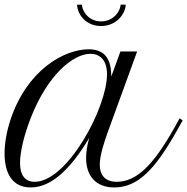

<svg xmlns="http://www.w3.org/2000/svg" viewBox="-48 -801 810 830"><path d="M-2 -285.2C-19 -234.4 -28.3 -182.6 -28.3 -137.2C-28.3 -53.2 4.4 9.3 84.5 9.3C169.9 9.3 252.9 -62.5 337.9 -205.1C328.6 -173.3 324.2 -143.1 324.2 -117.7C324.2 -41 366.2 9.3 445.8 9.3C547.4 9.3 621.6 -67.4 716.3 -235.4L741.7 -280.3L728.5 -289.6L703.6 -244.6C616.2 -90.8 544.4 -15.1 456.5 -15.1C406.7 -15.1 383.3 -43.9 383.3 -88.9C383.3 -129.4 401.9 -186 420.4 -236.8L544.9 -578.6H472.7L433.1 -470.2C433.1 -540.5 409.2 -587.9 335.4 -587.9C228 -587.9 68.8 -497.1 -2 -285.2ZM102.1 -15.1C58.6 -15.1 38.6 -45.9 38.6 -96.7C38.6 -141.6 54.2 -211.9 84.5 -290C158.2 -479.5 269.5 -568.4 342.8 -568.4C378.9 -568.4 414.6 -546.4 414.6 -480C414.6 -334.5 242.7 -15.1 102.1 -15.1ZM473.6 -780.8C471.7 -751.5 442.4 -708.5 389.2 -708.5C335.9 -708.5 307.6 -751 306.2 -780.8H285.2C286.6 -739.7 322.3 -688.5 388.7 -688.5C455.1 -688.5 493.7 -740.2 495.6 -780.8Z"/></svg>

Font: Petit Formal Script
Style: Regular
Weight: 400
Designer: Pablo Impallari, Brenda Gallo, Rodrigo Fuenzalida
Foundry: Pablo Impallari, Brenda Gallo, Rodrigo Fuenzalida
Version: Version 1.001